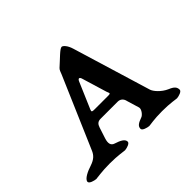

<svg xmlns="http://www.w3.org/2000/svg" viewBox="-126 -624 776 776"><g transform="rotate(-45 262.0 -236.5)"><path d="M207 -214 255 -326C260.1 -337.9 267 -338 271 -327L304 -218C309 -205 312 -202 298 -202H221C206 -202 202 -203 207 -214ZM489 -48C459 -61 438 -87 434 -100L332 -436C324 -463 310 -475 304 -475C293 -475 266.9 -446.5 237.5 -420.5C231.3 -415 228.8 -404.9 225 -396L94 -92C86 -73 74 -61 47 -52C24 -45 -8 -30 -8 -15C-8 -5 14 1 25 2C32 2 61 -4 108 -4C156 -4 183 2 190 2C201 1 222 -5 222 -15C222 -30 204 -39 179 -47C163 -52 159 -66 167 -90L182 -136C186.7 -150.3 194 -158 210 -158H307C323 -158 333 -148 336 -133L352 -80C355 -67 339 -49 331 -46C306 -37 295 -30 295 -15C295 -5 317 1 328 2C335 2 360 -4 407 -4C455 -4 480 2 487 2C498 1 519 -5 519 -15C519 -30 511 -39 489 -48Z"/></g></svg>

Font: EB Garamond SC 08
Style: Regular
Weight: 400
Version: Version 0.016